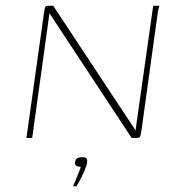

<svg xmlns="http://www.w3.org/2000/svg" viewBox="-20 -480 638 668"><path d="M72 0 132 -428Q134 -443 135.5 -450Q137 -457 140 -458.5Q143 -460 151 -460H165L452 -26L453 -37L513 -460H535Q534 -459 533 -455Q532 -451 531 -446.5Q530 -442 529 -437L473 -32Q470 -10 467.5 -5Q465 0 453 0H438L152 -434L151 -426L92 0ZM234 168Q240 155 245.5 141.5Q251 128 255.5 116.5Q260 105 261 100Q260 100 259 100Q258 100 257 100Q252 100 246 97Q240 94 241 84Q243 73 249.5 70Q256 67 267 67Q274 67 277.5 68.5Q281 70 282.5 74Q284 78 283 86Q281 98 273 116Q265 134 257 149Q249 164 246 168Z"/></svg>

Font: Genos Thin
Style: Italic
Weight: 100
Italic angle: -8°
Designer: Robert E. Leuschke
Foundry: Robert E. Leuschke
Version: Version 1.010